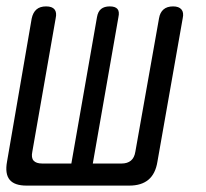

<svg xmlns="http://www.w3.org/2000/svg" viewBox="-23 -580 643 600"><path d="M60 0Q22 0 7 -18.5Q-8 -37 -1 -75L76 -522Q80 -541 91 -550.5Q102 -560 121 -560Q140 -560 147.5 -550.5Q155 -541 151 -523L78 -106Q74 -87 82 -78Q90 -69 109 -69H200L280 -526Q283 -544 293 -552Q303 -560 320 -560Q337 -560 344 -552Q351 -544 347 -526L267 -69H357Q375 -69 386 -78Q397 -87 400 -106L474 -523Q477 -541 488 -550.5Q499 -560 518 -560Q536 -560 544 -550.5Q552 -541 548 -523L469 -75Q463 -37 441 -18.5Q419 0 381 0Z"/></svg>

Font: Maple Mono Light
Style: Italic
Weight: 300
Italic angle: -10°
Monospace: yes
Designer: subframe7536
Version: Version 7.000